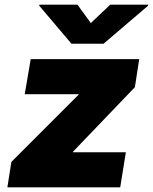

<svg xmlns="http://www.w3.org/2000/svg" viewBox="-20 -797 651 817"><path d="M11.4 0 28.4 -108 313.9 -393.5 315.3 -396.3H85.2L110.8 -545.5H572.4L554 -426.1L291.2 -152L289.8 -149.1H515.6L491.5 0ZM147.7 -777H309.7L366.5 -698.9L448.9 -777H610.8L610.1 -772.7L420.5 -610.8H284.1L147 -772.7Z"/></svg>

Font: Inter P Black
Style: Italic
Weight: 900
Italic angle: -9.40001°
Designer: Rasmus Andersson
Foundry: rsms
Version: Version 3.018;git-588b23468